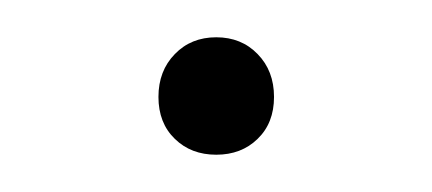

<svg xmlns="http://www.w3.org/2000/svg" viewBox="-20 -331 232 103"><path d="M65 -279Q65 -293 73.8 -302Q82.5 -311 96 -311Q109.5 -311 118.2 -302Q127 -293 127 -279Q127 -265 118.2 -256.5Q109.5 -248 96 -248Q82.5 -248 73.8 -256.5Q65 -265 65 -279Z"/></svg>

Font: Encode Sans Semi Condensed Thin
Style: Regular
Weight: 250
Width: 4
Designer: Multiple Designers
Foundry: Impallari Type
Version: Version 2.000